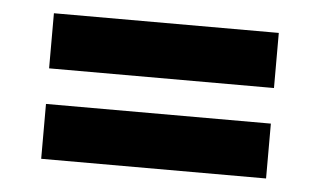

<svg xmlns="http://www.w3.org/2000/svg" viewBox="-33 -529 647 387"><g transform="rotate(5 290.0 -336.0)"><path d="M62 -299.5H517V-188.5H62ZM62 -483H517V-371.5H62Z"/></g></svg>

Font: Mihuashi_numbers Black
Style: Regular
Weight: 900
Designer: Lukasz Dziedzic
Foundry: tyPoland Lukasz Dziedzic
Version: Version 1.104; Western+Polish opensource